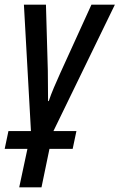

<svg xmlns="http://www.w3.org/2000/svg" viewBox="-46 -559 510 819"><path d="M36 240 71 76H-26L-10 0H86L56 -539H150L158 -258Q158 -232 158.5 -198Q159 -164 159 -128H162Q171 -155 184 -185.5Q197 -216 211 -247L344 -539H444L182 0H280L264 76H165L131 240Z"/></svg>

Font: Noto Sans Condensed Medium
Style: Italic
Weight: 500
Width: 3
Italic angle: -12°
Designer: Monotype Design Team
Foundry: Monotype Imaging Inc.
Version: Version 2.013; ttfautohint (v1.8.4.7-5d5b)